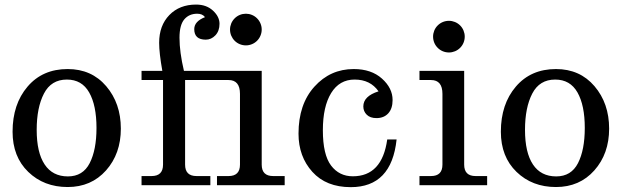

<svg xmlns="http://www.w3.org/2000/svg" viewBox="-20 -791 2654 820"><path d="M269 7.8Q167.5 7.8 100.6 -56.9Q33.7 -121.6 33.7 -228.5Q33.7 -346.2 97.7 -421.1Q161.6 -496.1 269 -496.1Q371.1 -496.1 433.6 -422.9Q496.1 -349.6 496.1 -241.7Q496.1 -134.3 432.9 -63.2Q369.6 7.8 269 7.8ZM270 -37.6Q334 -37.6 363 -94.2Q392.1 -150.9 392.1 -244.6Q392.1 -341.3 360.8 -396.2Q329.6 -451.2 265.6 -451.2Q198.7 -451.2 167.7 -391.4Q136.7 -331.5 136.7 -236.3Q136.7 -139.6 170.7 -88.6Q204.6 -37.6 270 -37.6Z M1030.3 -597.2Q1016.6 -597.2 1004.2 -602.3Q991.7 -607.4 982.2 -616.9Q972.7 -626.5 967.5 -638.9Q962.4 -651.4 962.4 -665Q962.4 -678.2 967.5 -690.7Q972.7 -703.1 982.2 -712.6Q991.7 -722.2 1004.2 -727.3Q1016.6 -732.4 1030.3 -732.4Q1043.5 -732.4 1055.9 -727.3Q1068.4 -722.2 1077.9 -712.6Q1087.4 -703.1 1092.5 -690.7Q1097.7 -678.2 1097.7 -665Q1097.7 -651.4 1092.5 -638.9Q1087.4 -626.5 1077.9 -616.9Q1068.4 -607.4 1055.9 -602.3Q1043.5 -597.2 1030.3 -597.2ZM770.5 -449.2V-87.9Q770.5 -39.1 819.3 -39.1H878.4V0H584.5V-39.1H627.4Q676.3 -39.1 676.3 -87.9V-449.2H584.5V-488.3H673.3Q659.7 -564.5 659.7 -608.4Q659.7 -681.6 703.1 -726.6Q746.6 -771.5 817.4 -771.5Q861.8 -771.5 889.6 -745.6Q917.5 -719.7 917.5 -689.5Q917.5 -658.7 899.9 -640.1Q882.3 -621.6 858.9 -621.6Q809.6 -621.6 809.6 -666.5Q809.6 -699.7 855.5 -717.8Q844.7 -732.4 822.3 -732.4Q787.6 -732.4 767.1 -708.3Q746.6 -684.1 746.6 -629.9Q746.6 -568.8 765.6 -488.3H1097.7V-87.9Q1097.7 -39.1 1146.5 -39.1H1195.8V0H906.7V-39.1H956.1Q1004.9 -39.1 1004.9 -87.9V-390.1Q1004.9 -449.2 956.1 -449.2Z M1478 8.3Q1373 8.3 1314 -57.1Q1254.9 -122.6 1254.9 -220.2Q1254.9 -345.7 1322.8 -420.9Q1390.6 -496.1 1490.7 -496.1Q1565.9 -496.1 1611.3 -455.3Q1656.7 -414.6 1656.7 -363.8Q1656.7 -327.1 1638.2 -306.9Q1619.6 -286.6 1587.9 -286.6Q1561 -286.6 1546.4 -301Q1531.7 -315.4 1531.7 -336.4Q1531.7 -380.4 1596.7 -400.9Q1561.5 -451.2 1494.6 -451.2Q1429.7 -451.2 1394.3 -393.6Q1358.9 -335.9 1358.9 -234.9Q1358.9 -130.4 1393.8 -84.2Q1428.7 -38.1 1486.8 -38.1Q1611.8 -38.1 1633.8 -195.3H1673.8Q1652.3 8.3 1478 8.3Z M2060.5 0H1771.5V-39.1H1820.8Q1869.6 -39.1 1869.6 -87.9V-390.1Q1869.6 -449.2 1820.8 -449.2H1771.5V-488.3H1962.4V-87.9Q1962.4 -39.1 2011.2 -39.1H2060.5ZM1897.5 -566.9Q1883.8 -566.9 1871.3 -572Q1858.9 -577.1 1849.4 -586.7Q1839.8 -596.2 1834.7 -608.6Q1829.6 -621.1 1829.6 -634.8Q1829.6 -647.9 1834.7 -660.4Q1839.8 -672.9 1849.4 -682.4Q1858.9 -691.9 1871.3 -697Q1883.8 -702.1 1897.5 -702.1Q1910.6 -702.1 1923.1 -697Q1935.5 -691.9 1945.1 -682.4Q1954.6 -672.9 1959.7 -660.4Q1964.8 -647.9 1964.8 -634.8Q1964.8 -621.1 1959.7 -608.6Q1954.6 -596.2 1945.1 -586.7Q1935.5 -577.1 1923.1 -572Q1910.6 -566.9 1897.5 -566.9Z M2354.5 7.8Q2252.9 7.8 2186 -56.9Q2119.1 -121.6 2119.1 -228.5Q2119.1 -346.2 2183.1 -421.1Q2247.1 -496.1 2354.5 -496.1Q2456.5 -496.1 2519 -422.9Q2581.5 -349.6 2581.5 -241.7Q2581.5 -134.3 2518.3 -63.2Q2455.1 7.8 2354.5 7.8ZM2355.5 -37.6Q2419.4 -37.6 2448.5 -94.2Q2477.5 -150.9 2477.5 -244.6Q2477.5 -341.3 2446.3 -396.2Q2415 -451.2 2351.1 -451.2Q2284.2 -451.2 2253.2 -391.4Q2222.2 -331.5 2222.2 -236.3Q2222.2 -139.6 2256.1 -88.6Q2290 -37.6 2355.5 -37.6Z"/></svg>

Font: Munson
Style: Regular
Weight: 400
Designer: Paul James MIller
Foundry: High-Logic / Made with FontCreator
Version: Version 2.10;May 5, 2019;FontCreator 11.5.0.2430 64-bit